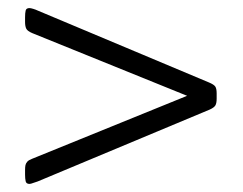

<svg xmlns="http://www.w3.org/2000/svg" viewBox="-20 -464 600 475"><path d="M53 -9Q45 -9 43.5 -15.5Q42 -22 42 -32V-43Q42 -51 43 -55.5Q44 -60 47.5 -64Q51 -68 59 -71L470 -238V-216L60 -382Q48 -387 45 -393Q42 -399 42 -410V-421Q42 -432 43.5 -438Q45 -444 53 -444Q56 -444 62.5 -442Q69 -440 73 -438L497 -260Q509 -255 512.5 -250Q516 -245 516 -233V-220Q516 -209 513 -203.5Q510 -198 499 -193L73 -15Q69 -14 62.5 -11.5Q56 -9 53 -9Z"/></svg>

Font: Asap Light
Style: Regular
Weight: 300
Designer: Pablo Cosgaya
Foundry: Omnibus-Type
Version: Version 3.001